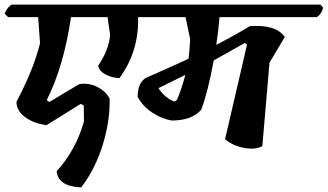

<svg xmlns="http://www.w3.org/2000/svg" viewBox="-30 -643 1417 830"><path d="M706 -623 718 -610Q711 -582 691 -569H567Q571 -420 486 -305Q448 -308 423.5 -322.5Q399 -337 394 -358Q441 -428 446 -492L435 -569H277Q245 -354 172 -210L183 -202L312 -279Q352 -286 389 -268Q426 -250 444 -217Q446 -118 413 -13.5Q380 91 321 167Q221 163 215 97Q297 8 333 -118L332 -187L319 -194L171 -102Q114 -110 78 -137Q42 -164 41 -202Q118 -350 143 -456L135 -569H5L-10 -584Q0 -610 20 -623Z M1355 -623 1367 -610Q1360 -582 1340 -569H919Q915 -516 905 -449Q997 -497 1050 -530Q1164 -538 1201 -483L1135 -372L1104 -11Q1074 5 1026 -3.5Q978 -12 943 -41L1038 -451L1028 -457Q1012 -448 894 -382Q869 -246 840 -169Q800 -122 712 -122Q667 -130 627 -157Q587 -184 565 -224Q565 -286 602 -307Q719 -358 785 -389Q790 -427 792 -474L772 -569H569L553 -584Q565 -610 583 -623ZM724 -204 735 -211Q755 -257 771 -319Q733 -300 655 -262Q682 -220 724 -204Z"/></svg>

Font: Tillana SemiBold
Style: Regular
Weight: 600
Designer: Lipi Raval (Devanagari, Latin), Jonny Pinhorn (Latin)
Foundry: Indian Type Foundry
Version: Version 2.003;PS 1.0;hotconv 1.0.79;makeotf.lib2.5.61930; tt